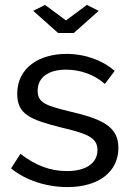

<svg xmlns="http://www.w3.org/2000/svg" viewBox="-20 -750 534 780"><path d="M115 -706 216 -616H280L381 -706L333 -730L248 -667L163 -730ZM254 10C381 10 461 -52 461 -149C461 -237 395 -267 256 -299C167 -321 133 -333 133 -381C133 -441 184 -467 248 -467C305 -467 362 -448 406 -409L446 -462C399 -503 329 -531 250 -531C138 -531 50 -474 50 -369C50 -285 103 -264 229 -232C329 -208 376 -193 376 -141C376 -86 328 -55 252 -55C184 -55 124 -78 63 -125L25 -66C84 -17 170 10 254 10Z"/></svg>

Font: Raleway Med
Style: Regular
Weight: 500
Designer: Matt McInerney, Pablo Impallari, Rodrigo Fuenzalida
Foundry: Matt McInerney, Pablo Impallari, Rodrigo Fuenzalida
Version: Version 3.00 July 28, 2015